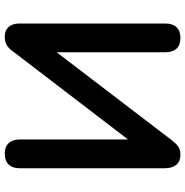

<svg xmlns="http://www.w3.org/2000/svg" viewBox="-6 -746 761 788"><g transform="rotate(-90 374.0 -352.5)"><path d="M131 8C161 8 173 -3 194 -30L553 -500V-54C553 -14 573 8 612 8C650 8 671 -14 671 -54V-654C671 -690 651 -713 619 -713C588 -713 573 -703 554 -676L195 -207V-652C195 -691 174 -713 137 -713C98 -713 77 -691 77 -652V-57C77 -15 97 8 131 8Z"/></g></svg>

Font: SN Pro SemiBold
Style: Regular
Weight: 600
Designer: Tobias Whetton
Foundry: Supernotes
Version: Version 1.003;Glyphs 3.3 (3324)